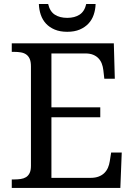

<svg xmlns="http://www.w3.org/2000/svg" viewBox="-20 -928 663 948"><path d="M233.9 -49.8H426.8Q450.7 -49.8 467.5 -56.4Q484.4 -63 495.6 -74.2Q506.8 -85.4 513.2 -100.3Q519.5 -115.2 522 -131.8L528.8 -174.8H581.1L574.2 0H38.1V-42H50.8Q67.4 -42 82.3 -44.2Q97.2 -46.4 108.4 -53.2Q119.6 -60.1 126.2 -73.5Q132.8 -86.9 132.8 -108.9V-600.1Q132.8 -623.5 126.5 -637.7Q120.1 -651.9 108.9 -659.4Q97.7 -667 82.8 -669.4Q67.9 -671.9 50.8 -671.9H38.1V-713.9H542L546.9 -539.1H495.1L490.2 -582Q488.3 -598.6 482.7 -613.5Q477.1 -628.4 466.6 -639.6Q456.1 -650.9 440.2 -657.5Q424.3 -664.1 401.9 -664.1H233.9V-397.9H475.1V-349.1H233.9ZM312 -771Q276.4 -771 250.2 -782Q224.1 -793 207 -811.5Q189.9 -830.1 181.4 -855Q172.9 -879.9 171.9 -908.2H217.8Q226.1 -871.6 250.5 -855.7Q274.9 -839.8 312 -839.8Q348.6 -839.8 373 -855.7Q397.5 -871.6 405.8 -908.2H452.1Q451.2 -879.9 442.6 -855Q434.1 -830.1 416.7 -811.5Q399.4 -793 373.5 -782Q347.7 -771 312 -771Z"/></svg>

Font: Droid Serif
Style: Regular
Weight: 400
Designer: Monotype Design team
Foundry: Monotype Imaging Inc.
Version: Version 1.03